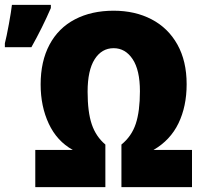

<svg xmlns="http://www.w3.org/2000/svg" viewBox="-48 -769 857 789"><path d="M312 -392Q312 -309 329 -258.5Q346 -208 385 -175V0H97V-153H251Q186 -189 152.5 -260.5Q119 -332 119 -422Q119 -517 155.5 -585.5Q192 -654 260 -689.5Q328 -725 419 -725Q507 -725 575 -689.5Q643 -654 681 -586Q719 -518 719 -423Q719 -332 685.5 -262.5Q652 -193 583 -153H741V0H451V-175Q493 -209 510 -260.5Q527 -312 527 -394Q527 -481 497 -526Q467 -571 419 -571Q370 -571 341 -525.5Q312 -480 312 -392ZM-28 -591Q-21 -618 -11.5 -670Q-2 -722 1 -749H161V-736Q126 -655 81 -575H-28Z"/></svg>

Font: Noto Sans Display Black Narrow
Style: Regular
Weight: 900
Width: 4
Designer: Monotype Design team
Foundry: Monotype Imaging Inc.
Version: Version 1.000